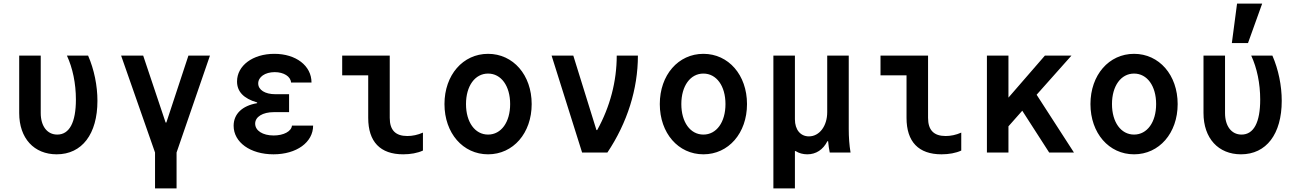

<svg xmlns="http://www.w3.org/2000/svg" viewBox="-20 -850 7240 1070"><path d="M471 -540H353C385 -471 403 -385 403 -295C403 -168 367 -100 299 -100C243 -100 207 -147 207 -220V-540H87V-220C87 -79 170 10 296 10C437 10 523 -103 523 -288C523 -372 505 -462 471 -540Z M844 200H964V0L1150 -540H1030L907 -167H903L778 -540H655L844 0Z M1602 -390H1716C1716 -484 1629 -550 1509 -550C1388 -550 1301 -484 1301 -396C1301 -340 1337 -301 1413 -279V-275C1330 -261 1282 -215 1282 -149C1282 -57 1375 10 1504 10C1633 10 1725 -57 1725 -150H1607C1604 -118 1561 -95 1505 -95C1444 -95 1402 -122 1402 -161C1402 -199 1444 -225 1506 -225H1591V-325H1514C1457 -325 1419 -349 1419 -385C1419 -421 1457 -448 1511 -448C1561 -448 1600 -424 1602 -390Z M2152 -540H1887V-430H2032V-193C2032 -60 2099 10 2227 10C2268 10 2307 3 2337 -11V-111C2308 -98 2278 -92 2250 -92C2184 -92 2152 -125 2152 -193Z M2700 10C2840 10 2943 -108 2943 -270C2943 -432 2840 -550 2700 -550C2560 -550 2457 -432 2457 -270C2457 -108 2560 10 2700 10ZM2700 -100C2627 -100 2577 -169 2577 -270C2577 -371 2627 -440 2700 -440C2773 -440 2823 -371 2823 -270C2823 -169 2773 -100 2700 -100Z M3224 0H3365C3476 -166 3535 -354 3535 -540H3417C3417 -397 3380 -255 3308 -125H3304L3175 -540H3054Z M3900 10C4040 10 4143 -108 4143 -270C4143 -432 4040 -550 3900 -550C3760 -550 3657 -432 3657 -270C3657 -108 3760 10 3900 10ZM3900 -100C3827 -100 3777 -169 3777 -270C3777 -371 3827 -440 3900 -440C3973 -440 4023 -371 4023 -270C4023 -169 3973 -100 3900 -100Z M4290 200H4410V-8H4414C4433 4 4455 10 4479 10C4528 10 4567 -16 4591 -63H4595C4597 -41 4600 -20 4604 0H4720C4713 -42 4710 -86 4710 -130V-540H4590V-225C4590 -148 4547 -90 4488 -90C4441 -90 4410 -127 4410 -185V-540H4290Z M5152 -540H4887V-430H5032V-193C5032 -60 5099 10 5227 10C5268 10 5307 3 5337 -11V-111C5308 -98 5278 -92 5250 -92C5184 -92 5152 -125 5152 -193Z M5480 0H5600V-146L5677 -233L5827 0H5965L5757 -322L5951 -540H5803L5600 -306V-540H5480Z M6300 10C6440 10 6543 -108 6543 -270C6543 -432 6440 -550 6300 -550C6160 -550 6057 -432 6057 -270C6057 -108 6160 10 6300 10ZM6300 -100C6227 -100 6177 -169 6177 -270C6177 -371 6227 -440 6300 -440C6373 -440 6423 -371 6423 -270C6423 -169 6373 -100 6300 -100Z M7071 -540H6953C6985 -471 7003 -385 7003 -295C7003 -168 6967 -100 6899 -100C6843 -100 6807 -147 6807 -220V-540H6687V-220C6687 -79 6770 10 6896 10C7037 10 7123 -103 7123 -288C7123 -372 7105 -462 7071 -540ZM7014 -830H6874L6845 -610H6935Z"/></svg>

Font: CommitMono
Style: 700Regular
Weight: 700
Monospace: yes
Designer: Eigil Nikolajsen
Foundry: Eigil Nikolajsen
Version: Version 1.143